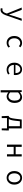

<svg xmlns="http://www.w3.org/2000/svg" viewBox="3085 -3679 830 7040"><g transform="rotate(90 3500.0 -159.0)"><path d="M339.8 236.3Q306.6 236.3 278.3 224.6L294.9 159.2Q316.4 167 336.9 167Q420.9 167 462.9 44.9L475.6 2.9L256.8 -540H341.8L457 -231.4Q461.9 -217.8 481.4 -162.6Q501 -107.4 510.7 -79.1H516.6Q557.6 -215.8 562.5 -231.4L663.1 -540H743.2L537.1 49.8Q471.7 236.3 339.8 236.3Z M1550.8 12.7Q1441.4 12.7 1370.6 -63Q1299.8 -138.7 1299.8 -268.6Q1299.8 -399.4 1374.5 -476.6Q1449.2 -553.7 1556.6 -553.7Q1645.5 -553.7 1714.8 -489.3L1671.9 -434.6Q1618.2 -485.4 1560.5 -485.4Q1484.4 -485.4 1434.1 -424.8Q1383.8 -364.3 1383.8 -268.6Q1383.8 -172.9 1431.6 -113.8Q1479.5 -54.7 1557.6 -54.7Q1627 -54.7 1689.5 -110.4L1724.6 -55.7Q1648.4 12.7 1550.8 12.7Z M2534.2 12.7Q2424.8 12.7 2351.6 -63.5Q2278.3 -139.6 2278.3 -268.6Q2278.3 -395.5 2350.1 -474.6Q2421.9 -553.7 2519.5 -553.7Q2620.1 -553.7 2676.3 -486.3Q2732.4 -418.9 2732.4 -300.8Q2732.4 -268.6 2728.5 -252H2359.4Q2363.3 -161.1 2413.6 -106.4Q2463.9 -51.8 2544.9 -51.8Q2617.2 -51.8 2681.6 -95.7L2711.9 -42Q2627 12.7 2534.2 12.7ZM2358.4 -310.5H2660.2Q2660.2 -396.5 2623.5 -442.4Q2586.9 -488.3 2520.5 -488.3Q2458 -488.3 2412.1 -440.4Q2366.2 -392.6 2358.4 -310.5Z M3287.1 232.4V-540H3353.5L3361.3 -476.6H3364.3Q3460 -553.7 3538.1 -553.7Q3641.6 -553.7 3697.8 -480Q3753.9 -406.2 3753.9 -279.3Q3753.9 -145.5 3685.1 -66.4Q3616.2 12.7 3518.6 12.7Q3445.3 12.7 3366.2 -49.8L3368.2 44.9V232.4ZM3506.8 -55.7Q3578.1 -55.7 3623.5 -116.2Q3668.9 -176.8 3668.9 -278.3Q3668.9 -485.4 3519.5 -485.4Q3452.1 -485.4 3368.2 -407.2V-115.2Q3436.5 -55.7 3506.8 -55.7Z M4425.8 -472.7 4404.3 -282.2Q4387.7 -129.9 4342.8 -67.4H4607.4V-472.7ZM4688.5 -67.4H4764.6V-15.6L4756.8 192.4H4687.5V0H4308.6V192.4H4239.3L4230.5 -15.6V-67.4H4254.9Q4281.2 -81.1 4299.3 -127.4Q4317.4 -173.8 4333 -296.9L4362.3 -540H4688.5Z M5283.2 0V-540H5364.3V-318.4H5636.7V-540H5717.8V0H5636.7V-245.1H5364.3V0Z M6252 -268.6Q6252 -399.4 6324.2 -476.6Q6396.5 -553.7 6500 -553.7Q6603.5 -553.7 6676.3 -476.6Q6749 -399.4 6749 -268.6Q6749 -140.6 6676.3 -64Q6603.5 12.7 6500 12.7Q6396.5 12.7 6324.2 -63.5Q6252 -139.6 6252 -268.6ZM6665 -268.6Q6665 -365.2 6619.1 -425.3Q6573.2 -485.4 6500 -485.4Q6427.7 -485.4 6381.8 -425.3Q6335.9 -365.2 6335.9 -268.6Q6335.9 -172.9 6381.3 -113.8Q6426.8 -54.7 6500 -54.7Q6573.2 -54.7 6619.1 -113.8Q6665 -172.9 6665 -268.6Z"/></g></svg>

Font: Gen Shin Gothic Monospace Normal
Style: Regular
Weight: 350
Designer: [Source Han Sans]
Ryoko NISHIZUKA  (kana & ideographs); Paul D. Hunt (Latin, Greek & Cyrillic); Wenlong ZHANG  (bopomofo
Version: Version 1.002.20150607